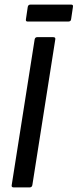

<svg xmlns="http://www.w3.org/2000/svg" viewBox="-20 -817 338 837"><path d="M40 0Q29 0 31 -10L131 -645Q133 -655 142 -655H212Q223 -655 221 -645L121 -10Q119 0 109 0ZM101 -723Q91 -723 93 -733L101 -787Q103 -797 113 -797H290Q300 -797 298 -787L290 -733Q289 -723 277 -723Z"/></svg>

Font: Sofia Sans Condensed SemiBold
Style: Italic
Weight: 600
Italic angle: -9°
Version: Version 4.100